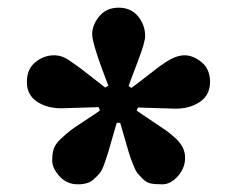

<svg xmlns="http://www.w3.org/2000/svg" viewBox="-20 -785 617 500"><path d="M262 -562Q220 -671 220 -695.5Q220 -720 238.5 -742.5Q257 -765 289 -765Q321 -765 339.5 -742.5Q358 -720 358 -691Q358 -675 338.5 -624Q319 -573 315 -561L322 -556Q336 -566 356.5 -582Q377 -598 388 -606.5Q399 -615 413 -624Q439 -641 461 -641Q483 -641 505 -623Q527 -605 527 -571.5Q527 -538 501 -520Q475 -502 437 -502L339 -505L336 -497Q350 -487 376.5 -469.5Q403 -452 413.5 -444.5Q424 -437 438 -424Q462 -402 462 -374.5Q462 -347 443 -326Q424 -305 403 -305Q382 -305 371.5 -307.5Q361 -310 352 -319Q343 -328 338 -334Q333 -340 326 -358Q319 -376 316 -386Q307 -416 293 -465H284Q279 -449 272 -424Q265 -399 261.5 -387.5Q258 -376 252 -359Q246 -342 240.5 -335Q235 -328 226 -320Q212 -305 183 -305Q154 -305 135 -326Q116 -347 116 -367Q116 -387 120.5 -399Q125 -411 139 -424Q153 -437 162.5 -444.5Q172 -452 199 -469.5Q226 -487 240 -497L237 -506L140 -503Q102 -503 76 -520.5Q50 -538 50 -571.5Q50 -605 72 -623Q94 -641 121 -641Q141 -641 160 -628Q179 -615 189 -607.5Q199 -600 220 -583.5Q241 -567 254 -557Z"/></svg>

Font: Croissant One
Style: Regular
Weight: 400
Designer: Eduardo Rodriguez Tunni
Foundry: Eduardo Rodriguez Tunni
Version: Version 1.001